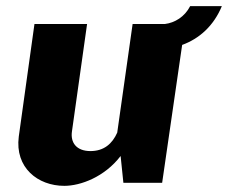

<svg xmlns="http://www.w3.org/2000/svg" viewBox="-20 -594 741 624"><path d="M701 -574H598C580 -539 548 -520 516 -516H411L361 -163C345 -127 318 -103 274 -103C229 -103 208 -130 214 -168L263 -516H92L41 -150C28 -49 103 10 189 10C242 10 320 -19 372 -87L381 0H507L572 -448C627 -468 674 -509 701 -574Z"/></svg>

Font: United Sans ExtraBold
Style: Italic
Weight: 800
Italic angle: -8°
Designer: Pablo Impallari, Rodrigo Fuenzalida (Modified by Dan O. Williams)
Version: Version 1.000;PS 001.000;hotconv 1.0.88;makeotf.lib2.5.64775